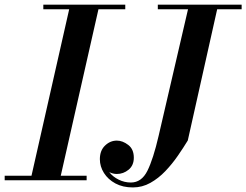

<svg xmlns="http://www.w3.org/2000/svg" viewBox="-61 -770 1052 820"><path d="M-41 -19.5H73.5L234.5 -730.5H124V-750H474V-730.5H359.5L198.5 -19.5H309V0H-41ZM613 -750H971V-730.5H866.5L741 -170Q722.5 -139.5 698.5 -104.8Q674.5 -70 645.2 -39.2Q616 -8.5 581.2 11Q546.5 30.5 506.5 30.5Q463.5 30.5 432 13.5Q400.5 -3.5 383 -31.2Q365.5 -59 365.5 -90Q365.5 -127 387.5 -148.2Q409.5 -169.5 438 -169.5Q462.5 -169.5 486.5 -151.2Q510.5 -133 510.5 -96.5Q510.5 -63.5 488.2 -45.2Q466 -27 438 -27Q421.5 -27 405.5 -35Q421 -15 445.8 -2.8Q470.5 9.5 498 9.5Q543.5 9.5 568.5 -40.5Q593.5 -90.5 616.5 -190L742 -730.5H613Z"/></svg>

Font: Bodoni* 11pt Medium
Style: Italic
Weight: 500
Italic angle: -13°
Version: Version 2.3